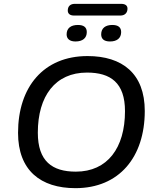

<svg xmlns="http://www.w3.org/2000/svg" viewBox="-20 -971 813 1000"><path d="M373 9C601 9 734 -153 734 -393C734 -588 617 -679 436 -679C207 -679 74 -518 74 -279C74 -83 192 9 373 9ZM375 -77C252 -77 177 -131 177 -280C177 -471 268 -593 433 -593C556 -593 631 -540 631 -392C631 -201 540 -77 375 -77ZM366 -890H607C631 -890 644 -905 644 -926C644 -942 633 -951 610 -951H370C346 -951 333 -938 333 -916C333 -900 344 -890 366 -890ZM373 -755C411 -755 432 -773 432 -804C432 -829 416 -841 386 -841C350 -841 327 -825 327 -792C327 -769 343 -755 373 -755ZM553 -755C590 -755 611 -773 611 -804C611 -829 595 -841 565 -841C530 -841 507 -825 507 -792C507 -769 521 -755 553 -755Z"/></svg>

Font: SN Pro Medium
Style: Italic
Weight: 400
Italic angle: -9°
Designer: Tobias Whetton
Foundry: Supernotes
Version: Version 1.001;Glyphs 3.2 (3249)